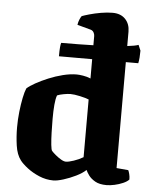

<svg xmlns="http://www.w3.org/2000/svg" viewBox="-55 -846 706 892"><g transform="rotate(5 297.5 -400.0)"><path d="M227 0Q193 0 161 -13.5Q129 -27 104.5 -46Q80 -65 69 -80Q50 -105 44 -146.5Q38 -188 38 -231Q38 -268 42 -304Q46 -340 52 -369.5Q58 -399 65 -415Q78 -427 104 -441.5Q130 -456 162.5 -469.5Q195 -483 229 -491.5Q263 -500 293 -500Q304 -500 323 -497Q342 -494 358 -487V-577H203Q203 -605 204.5 -620Q206 -635 208 -640Q293 -640 358 -642V-685Q358 -693 353.5 -701.5Q349 -710 339 -713L276 -730Q278 -744 283 -755.5Q288 -767 292 -772Q302 -776 326.5 -783Q351 -790 380 -795Q409 -800 434 -800Q472 -800 493.5 -777.5Q515 -755 515 -719V-652Q551 -656 567 -662L578 -636Q578 -600 573 -577H515V-83L570 -78Q573 -72 576 -60.5Q579 -49 579 -35Q570 -25 551.5 -17Q533 -9 512.5 -4.5Q492 0 475 0Q442 0 422 -11.5Q402 -23 391.5 -37.5Q381 -52 377 -62Q360 -46 331.5 -32Q303 -18 274 -9Q245 0 227 0ZM278 -92Q290 -92 314 -100Q338 -108 358 -120V-389Q344 -395 316.5 -401Q289 -407 272 -407Q260 -407 240.5 -403.5Q221 -400 210 -395Q204 -379 201.5 -350.5Q199 -322 199 -285Q199 -254 200 -221Q201 -188 203.5 -164Q206 -140 210 -136Q216 -129 228.5 -118.5Q241 -108 254.5 -100Q268 -92 278 -92Z"/></g></svg>

Font: Texturina ExtraBold
Style: Regular
Weight: 800
Designer: Guillermo Torres Carreño
Foundry: Omnibus-Type
Version: Version 1.002; ttfautohint (v1.8.3)